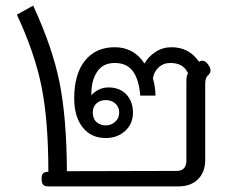

<svg xmlns="http://www.w3.org/2000/svg" viewBox="-20 -663 825 683"><path d="M128 -27Q128 -42 134 -47Q140 -52 152 -52Q152 -233 128 -353.5Q104 -474 40 -611L98 -643Q167 -494 192 -368.5Q217 -243 218 -54L609 -55Q626 -55 634.5 -64.5Q643 -74 643 -90V-373Q643 -395 649 -402Q633 -439 586 -439Q561 -439 544 -423Q527 -407 524 -384Q533 -353 533 -323H479Q474 -381 452.5 -410Q431 -439 388 -439Q346 -439 325 -407Q304 -375 305 -324Q315 -336 331 -344Q347 -352 366 -352Q406 -352 429.5 -327Q453 -302 453 -262Q453 -223 425.5 -197.5Q398 -172 356 -172Q304 -172 274 -210Q244 -248 244 -313Q244 -400 282.5 -447.5Q321 -495 388 -495Q456 -495 494 -437Q508 -462 533.5 -478.5Q559 -495 590 -495Q653 -495 688 -443Q692 -447 699 -447Q711 -447 719 -435Q729 -422 729 -413Q729 -402 718 -393Q710 -385 710 -364V-94Q710 -51 684.5 -25.5Q659 0 615 0H152Q139 0 133.5 -6Q128 -12 128 -27ZM404 -263Q404 -283 390 -295Q376 -307 357 -307Q336 -307 323 -295Q310 -283 310 -263Q310 -241 323 -229Q336 -217 357 -217Q376 -217 390 -230Q404 -243 404 -263Z"/></svg>

Font: Niramit Light
Style: Regular
Weight: 300
Designer: Katatrad Aksorn Co.,Ltd.
Foundry: Cadson Demak Co.,Ltd.
Version: Version 1.000; ttfautohint (v1.6)